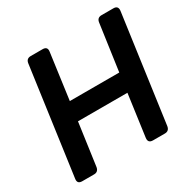

<svg xmlns="http://www.w3.org/2000/svg" viewBox="-164 -906 1062 1066"><g transform="rotate(-30 366.5 -372.5)"><path d="M66 0Q34 0 39 -32L134 -717Q138 -745 166 -745H242Q274 -745 269 -713L229 -420H546L588 -717Q592 -745 620 -745H696Q727 -745 723 -713L628 -28Q623 0 596 0H520Q488 0 492 -32L529 -300H212L174 -28Q169 0 142 0Z"/></g></svg>

Font: Pitagon Sans Text Bold
Style: Italic
Weight: 700
Italic angle: -8°
Designer: Travis Tran
Foundry: Pitagon
Version: Version 1.001; ttfautohint (v1.8.4.7-5d5b);gftools[0.9.26]